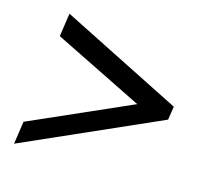

<svg xmlns="http://www.w3.org/2000/svg" viewBox="-81 -606 792 715"><g transform="rotate(15 315.0 -248.5)"><path d="M42 -76 434 -249 90 -419 103 -509 568 -275 560 -223 29 12Z"/></g></svg>

Font: Rosario Light
Style: Bold Italic
Weight: 700
Italic angle: -8.05°
Version: Version 1.101; ttfautohint (v1.8.1.43-b0c9)